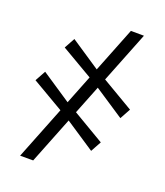

<svg xmlns="http://www.w3.org/2000/svg" viewBox="-163 -868 972 1133"><g transform="rotate(20 323.0 -302.0)"><path d="M98.5 155 461 -760.5 543 -760 180.5 155ZM482.5 -15 284 -146.5 238.5 -173.5 31.5 -294.5 68 -361 263 -231 306.5 -207 519 -81.5ZM578.5 -255.5 379.5 -387 334.5 -414 127.5 -535 164 -601.5 359 -471.5 402 -447.5 615 -322Z"/></g></svg>

Font: Merriweather 48pt SemiBold
Style: Regular
Weight: 600
Version: Version 2.100